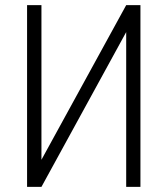

<svg xmlns="http://www.w3.org/2000/svg" viewBox="-20 -731 656 751"><path d="M473.6 -710.9H529.3V0H473.6V-605.5L142.1 0H85.9V-710.9H142.1V-106Z"/></svg>

Font: Roboto Condensed Light
Style: Regular
Weight: 300
Designer: Google
Version: Version 2.134; 2016